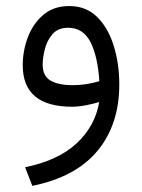

<svg xmlns="http://www.w3.org/2000/svg" viewBox="-20 -353 470 635"><path d="M308.1 -15.6Q290 -9.8 264.4 -4.9Q238.8 0 218.8 0Q55.2 0 55.2 -137.2Q55.2 -184.6 72 -229.5Q88.9 -274.4 123 -303.7Q157.2 -333 209 -333Q265.1 -333 301.8 -296.4Q338.4 -259.8 356.4 -200.7Q374.5 -141.6 374.5 -73.7Q374.5 58.6 302.7 145.5Q231 232.4 86.9 261.7L63 200.2Q172.9 177.7 233.9 120.6Q294.9 63.5 308.1 -15.6ZM308.6 -84.5Q303.2 -167 279.1 -214.1Q254.9 -261.2 205.1 -261.2Q171.4 -261.2 153.1 -239.5Q134.8 -217.8 127.9 -189Q121.1 -160.2 121.1 -139.6Q121.1 -101.6 147.2 -86.4Q173.3 -71.3 221.2 -71.3Q264.6 -71.3 308.6 -84.5Z"/></svg>

Font: Vazir Light WOL-UI
Style: Light-WOL-UI
Weight: 300
Designer: Saber Rastikerdar
Foundry: Saber Rastikerdar
Version: Version 30.1.0